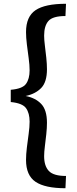

<svg xmlns="http://www.w3.org/2000/svg" viewBox="-20 -869 407 1018"><path d="M327 129Q219 129 168.5 95Q118 61 118 -21Q118 -50 122.5 -87Q127 -124 132 -160Q137 -196 137 -224Q137 -269 118 -295.5Q99 -322 37 -328V-393Q99 -398 118 -424.5Q137 -451 137 -496Q137 -524 132 -560.5Q127 -597 122.5 -633.5Q118 -670 118 -699Q118 -781 168.5 -815Q219 -849 330 -849L327 -784Q260 -784 237 -758Q214 -732 214 -680Q214 -658 218 -627Q222 -596 225.5 -562.5Q229 -529 229 -502Q229 -434 198.5 -402.5Q168 -371 116 -360Q168 -350 198.5 -318Q229 -286 229 -218Q229 -191 225.5 -158Q222 -125 218 -94Q214 -63 214 -41Q214 11 239 37.5Q264 64 330 64Z"/></svg>

Font: Murecho Medium
Style: Regular
Weight: 500
Designer: Neil Summerour
Foundry: Positype
Version: Version 1.010; ttfautohint (v1.8.3)